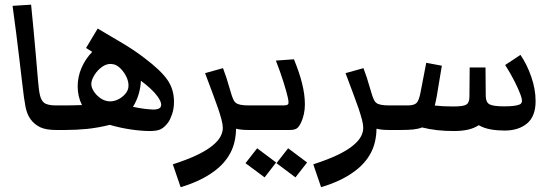

<svg xmlns="http://www.w3.org/2000/svg" viewBox="-20 -545 2311 805"><path d="M214.8 0Q172.9 0 148.7 -11.5Q124.5 -22.9 107.9 -45.4Q93.3 -65.4 86.9 -97.4Q80.6 -129.4 73.2 -195.8Q66.4 -253.4 60.5 -303Q54.7 -352.5 48.1 -404.3Q41.5 -456.1 32.7 -520.5L110.4 -525.4Q115.2 -477.5 120.4 -422.6Q125.5 -367.7 130.4 -312.5Q135.3 -257.3 139.2 -209.5Q142.6 -167 147.5 -146Q152.3 -125 163.6 -115.2Q177.2 -103 214.8 -103Q232.4 -103 239.5 -91.3Q246.6 -79.6 246.6 -50.3Q246.6 0 214.8 0Z M214.8 0Q182.6 0 182.6 -50.3Q182.6 -79.6 189.9 -91.3Q197.3 -103 214.8 -103H240.7Q261.7 -103 282.5 -103.3Q303.2 -103.5 323.7 -104.5Q305.7 -140.1 305.7 -183.1Q305.7 -223.1 321.8 -260.5Q337.9 -297.9 366.7 -327.6L340.8 -343.8L389.6 -425.3Q446.8 -392.1 497.3 -361.6Q547.9 -331.1 586.9 -300.8Q654.3 -250 681.9 -210.2Q709.5 -170.4 709.5 -118.7Q709.5 -88.9 701.4 -65.9Q693.4 -43 685.1 -31.7Q669.9 -11.2 654.3 -3.4Q638.7 4.4 608.9 4.4Q573.7 4.4 528.6 -2.2Q483.4 -8.8 440.4 -21.5Q391.1 -9.3 345.9 -4.6Q300.8 0 252 0ZM437.5 -120.1Q456.1 -119.1 474.1 -127.7Q492.2 -136.2 504.9 -150.9Q517.6 -165.5 518.6 -182.1Q520 -201.2 510.5 -221.7Q501 -242.2 485.8 -257.3Q470.7 -272.5 456.1 -275.4Q431.6 -280.8 410.4 -266.4Q389.2 -252 376 -230.5Q362.8 -209 362.8 -192.9Q362.8 -178.2 373.3 -161.9Q383.8 -145.5 400.9 -133.5Q418 -121.6 437.5 -120.1ZM618.7 -85.9Q635.3 -85 645.5 -89.6Q655.8 -94.2 655.8 -106Q655.8 -119.6 640.6 -140.6Q629.4 -156.2 611.3 -173.1Q593.3 -189.9 570.8 -206.5Q567.9 -146.5 537.6 -97.2Q562 -91.8 583.3 -89.1Q604.5 -86.4 618.7 -85.9Z M968.8 -113.8Q981.4 -103 1022.5 -103Q1040 -103 1047.4 -91.3Q1054.7 -79.6 1054.7 -50.3Q1054.7 0 1022.5 0Q989.7 0 969.7 -5.4Q968.8 53.2 945.8 96.4Q922.9 139.6 879.4 171.9Q849.1 194.8 812 211.9Q774.9 229 737.3 239.7L704.6 144Q767.6 123.5 807.9 104Q848.1 84.5 872.1 64.5Q894 46.4 904.1 28.1Q914.1 9.8 914.1 -8.8Q914.1 -23.4 908.7 -43.7Q903.3 -64 894 -91.8Q885.3 -116.2 870.6 -156.2Q856 -196.3 839.8 -238.3L915 -259.3Q921.9 -241.7 929.2 -219.2Q936.5 -196.8 941.9 -177.2Q947.8 -158.2 950.2 -149.7Q952.6 -141.1 956.5 -132.3Q961.4 -119.1 968.8 -113.8Z M1218.8 198.7 1139.2 139.2 1188 76.7 1267.6 136.2ZM1089.4 198.7 1009.3 139.2 1058.1 76.7 1137.7 136.2ZM1022.5 0Q990.2 0 990.2 -50.3Q990.2 -79.6 997.6 -91.3Q1004.9 -103 1022.5 -103H1166Q1184.1 -103 1188 -108.2Q1191.9 -113.3 1186.5 -137.2Q1181.6 -159.2 1168.9 -200Q1156.2 -240.7 1136.7 -291L1212.4 -296.4Q1235.4 -240.7 1246.8 -194.3Q1258.3 -147.9 1258.3 -107.4Q1258.3 -86.4 1254.2 -67.4Q1250 -48.3 1243.2 -33.2Q1233.9 -12.7 1223.9 -6.3Q1213.9 0 1194.8 0Z M1557.6 -113.8Q1570.3 -103 1611.3 -103Q1628.9 -103 1636.2 -91.3Q1643.6 -79.6 1643.6 -50.3Q1643.6 0 1611.3 0Q1578.6 0 1558.6 -5.4Q1557.6 53.2 1534.7 96.4Q1511.7 139.6 1468.3 171.9Q1438 194.8 1400.9 211.9Q1363.8 229 1326.2 239.7L1293.5 144Q1356.4 123.5 1396.7 104Q1437 84.5 1460.9 64.5Q1482.9 46.4 1492.9 28.1Q1502.9 9.8 1502.9 -8.8Q1502.9 -23.4 1497.6 -43.7Q1492.2 -64 1482.9 -91.8Q1474.1 -116.2 1459.5 -156.2Q1444.8 -196.3 1428.7 -238.3L1503.9 -259.3Q1510.7 -241.7 1518.1 -219.2Q1525.4 -196.8 1530.8 -177.2Q1536.6 -158.2 1539.1 -149.7Q1541.5 -141.1 1545.4 -132.3Q1550.3 -119.1 1557.6 -113.8Z M1611.3 0Q1579.1 0 1579.1 -50.3Q1579.1 -79.6 1586.4 -91.3Q1593.8 -103 1611.3 -103H1689.5Q1716.3 -103 1726.6 -113.5Q1736.8 -124 1743.2 -157.7L1767.1 -281.7L1832.5 -269.5L1811 -140.1Q1807.1 -118.2 1802.7 -102.5Q1836.4 -98.6 1880.9 -98.6Q1923.3 -98.6 1935.8 -106.9Q1948.2 -115.2 1948.2 -140.6L1949.2 -262.2H2015.6L2016.6 -141.6Q2017.1 -116.2 2032.2 -107.7Q2047.4 -99.1 2094.7 -99.1Q2142.1 -99.1 2159.7 -107.4Q2168.5 -111.8 2168.5 -123Q2168.5 -131.3 2162.6 -147.5Q2154.8 -168.9 2138.4 -201.9Q2122.1 -234.9 2098.1 -272.5L2162.1 -314.9Q2189 -275.9 2207.3 -223.6Q2225.6 -171.4 2225.6 -121.1Q2225.6 -57.1 2189.7 -27.3Q2153.8 2.4 2095.7 2.4Q2065.4 2.4 2037.6 -2.4Q2009.8 -7.3 1987.3 -20Q1966.8 -6.8 1941.2 -1.2Q1915.5 4.4 1882.3 4.4Q1808.1 4.4 1749.5 -10.7Q1733.9 -4.4 1713.1 -2.2Q1692.4 0 1657.7 0Z"/></svg>

Font: Markazi Text SemiBold
Style: Regular
Weight: 600
Designer: Borna Izadpanah (Arabic designer), Fiona Ross (Arabic design director) and Florian Runge (Latin designer)
Foundry: Borna Izadpanah and Florian Runge
Version: Version 1.001; ttfautohint (v1.8.3)